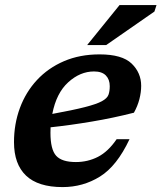

<svg xmlns="http://www.w3.org/2000/svg" viewBox="-20 -750 658 782"><path d="M507.5 -183Q456 -73.5 387 -30.8Q318 12 235 12Q135 12 86 -34.8Q37 -81.5 37 -171Q37 -245 61 -310Q85 -375 130.5 -424Q176 -473 240.5 -500.8Q305 -528.5 385.5 -528.5Q477.5 -528.5 516.2 -491Q555 -453.5 555 -400.5Q555 -374.5 547.8 -346.2Q540.5 -318 525.5 -291Q441.5 -269.5 353.8 -254.8Q266 -240 186 -231.5Q185.5 -220.5 185.5 -209Q185.5 -141 208.8 -115.5Q232 -90 289 -90Q337.5 -90 379 -111.2Q420.5 -132.5 455 -183ZM363 -459Q306.5 -459 258 -415Q209.5 -371 193 -286Q278 -301.5 325.8 -313.8Q373.5 -326 395 -337.8Q416.5 -349.5 421.8 -364Q427 -378.5 427 -399Q427 -426.5 411 -442.8Q395 -459 363 -459ZM335 -566.5 467 -729.5H617.5L609 -703L412.5 -566.5Z"/></svg>

Font: Newsreader 6pt SemiBold
Style: Italic
Weight: 600
Italic angle: -17°
Designer: Hugues Gentile
Foundry: Production Type
Version: Version 1.003; ttfautohint (v1.8.3)